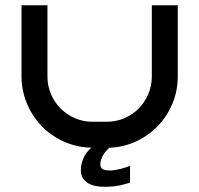

<svg xmlns="http://www.w3.org/2000/svg" viewBox="-20 -570 769 741"><path d="M666 -549.8V-274.9Q666 -219.2 645.5 -170.2Q625 -121.1 589.4 -84Q553.7 -46.9 505.6 -24.4Q457.5 -2 402.8 0Q385.7 14.2 376.5 31.5Q367.2 48.8 367.2 64Q367.2 76.7 375.7 82.3Q384.3 87.9 404.8 87.9Q413.6 87.9 424.1 86.2Q434.6 84.5 445.3 81.8Q456.1 79.1 465.6 75.9Q475.1 72.8 481.9 69.8V134.8Q475.1 136.7 466.3 139.4Q457.5 142.1 445.6 144.8Q433.6 147.5 418.2 149.2Q402.8 150.9 382.8 150.9Q364.3 150.9 347.7 147.5Q331.1 144 318.6 136.2Q306.2 128.4 299.1 116Q292 103.5 292 85Q292 76.2 294.2 64.9Q296.4 53.7 301.3 42.2Q306.2 30.8 314 19.8Q321.8 8.8 333 0Q295.9 -0.5 261.5 -10.7Q227.1 -21 197 -38.8Q167 -56.6 142.3 -81.8Q117.7 -106.9 100.1 -137.5Q82.5 -168 72.8 -202.6Q63 -237.3 63 -274.9V-549.8H163.1V-274.9Q163.1 -238.8 176.8 -206.8Q190.4 -174.8 214.1 -151.1Q237.8 -127.4 269.3 -113.8Q300.8 -100.1 336.9 -100.1H392.1Q428.2 -100.1 460 -113.8Q491.7 -127.4 515.1 -151.1Q538.6 -174.8 552.2 -206.8Q565.9 -238.8 565.9 -274.9V-549.8Z"/></svg>

Font: Bruno Ace SC
Style: Regular
Weight: 400
Designer: Astigmatic (AOETI)
Foundry: Astigmatic (AOETI)
Version: Version 1.000